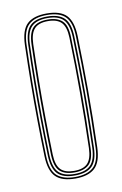

<svg xmlns="http://www.w3.org/2000/svg" viewBox="-74 -650 445 700"><g transform="rotate(-10 148.5 -300.5)"><path d="M148.5 5.5Q99.2 5.5 76 -17.1Q52.8 -39.8 51 -93.5Q49 -162 48.2 -228.6Q47.5 -295.2 48.1 -363.8Q48.8 -432.2 51 -506Q52.8 -560.8 76.2 -583.1Q99.8 -605.5 148.5 -605.5Q199.2 -605.5 221.8 -582.1Q244.2 -558.8 246 -505.8Q249 -404 249.2 -303.1Q249.5 -202.2 246 -93.2Q244.2 -38.2 220.2 -16.4Q196.2 5.5 148.5 5.5ZM148.5 -0.2Q192.5 -0.2 215.4 -20.4Q238.2 -40.5 239.8 -93.2Q243.2 -203.5 243.1 -302.8Q243 -402 239.8 -505.2Q238.5 -556.2 217 -578Q195.5 -599.8 148.5 -599.8Q103 -599.8 80.8 -578.6Q58.5 -557.5 57 -505Q55 -439.2 54.2 -373Q53.5 -306.8 54.1 -237.5Q54.8 -168.2 57 -93.5Q58.5 -41 81.2 -20.6Q104 -0.2 148.5 -0.2ZM148.5 -5.8Q104.2 -5.8 84.5 -26.4Q64.8 -47 63.2 -94.5Q61.2 -162.5 60.5 -230Q59.8 -297.5 60.4 -366Q61 -434.5 63.2 -505Q64.8 -553.5 84.9 -573.9Q105 -594.2 148.5 -594.2Q191.2 -594.2 211.8 -574.1Q232.2 -554 233.8 -505.8Q235.8 -438.2 236.5 -371.5Q237.2 -304.8 236.6 -236.1Q236 -167.5 233.8 -94.2Q232.5 -46.2 212.2 -26Q192 -5.8 148.5 -5.8ZM148.5 -11.5Q188.8 -11.5 207.5 -30.4Q226.2 -49.2 227.8 -94.5Q230.8 -195.8 230.9 -296.8Q231 -397.8 227.8 -504.5Q226.2 -550.2 207.5 -569.4Q188.8 -588.5 148.5 -588.5Q108 -588.5 89.4 -569.4Q70.8 -550.2 69.2 -504.8Q67.2 -439.8 66.5 -373.4Q65.8 -307 66.4 -237.9Q67 -168.8 69.2 -94.5Q70.8 -48.8 89.8 -30.1Q108.8 -11.5 148.5 -11.5ZM148.5 -17Q113.2 -17 95 -33.9Q76.8 -50.8 75.2 -94.5Q73.2 -164.8 72.5 -232.1Q71.8 -299.5 72.5 -366.9Q73.2 -434.2 75.2 -504.5Q76.8 -548 94.5 -565.5Q112.2 -583 148.5 -583Q183.8 -583 202.1 -566Q220.5 -549 221.5 -504.5Q224.5 -404 224.8 -303.5Q225 -203 221.5 -94.8Q220.5 -51.5 202.4 -34.2Q184.2 -17 148.5 -17ZM148.5 -22.8Q183 -22.8 198.6 -39.5Q214.2 -56.2 215.5 -95Q218.5 -198 218.6 -297.2Q218.8 -396.5 215.5 -504.5Q214.2 -544.2 198.2 -560.8Q182.2 -577.2 148.5 -577.2Q114 -577.2 98.4 -560.2Q82.8 -543.2 81.5 -504.2Q79.5 -433.8 78.8 -366.9Q78 -300 78.8 -233Q79.5 -166 81.5 -94.8Q82.8 -55.5 98.8 -39.1Q114.8 -22.8 148.5 -22.8Z"/></g></svg>

Font: Big Shoulders Inline Display ExtraLight
Style: Regular
Weight: 250
Version: Version 2.002